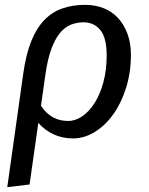

<svg xmlns="http://www.w3.org/2000/svg" viewBox="-20 -559 615 792"><path d="M520 -333Q520 -261 500.5 -198Q481 -135 448 -88.5Q415 -42 371.5 -15Q328 12 281 12Q238 12 202 -4.5Q166 -21 138 -52L102 202L10 213L76 -256Q87 -334 108.5 -388Q130 -442 162 -475.5Q194 -509 236.5 -524Q279 -539 331 -539Q373 -539 408 -525Q443 -511 467.5 -484Q492 -457 506 -419Q520 -381 520 -333ZM149 -123Q190 -60 261 -60Q291 -60 319.5 -79.5Q348 -99 370.5 -134.5Q393 -170 406.5 -220Q420 -270 420 -330Q420 -404 393.5 -435.5Q367 -467 325 -467Q297 -467 272 -457Q247 -447 227 -422.5Q207 -398 192 -357.5Q177 -317 168 -256Z"/></svg>

Font: Yekcdsyqcyvpieeyorgstswgcgt
Style: Regular
Weight: 400
Italic angle: -8°
Designer: Carrois Corporate & Edenspiekermann
Foundry: Carrois Corporate GbR & Edenspiekermann AG
Version: Version 2.001